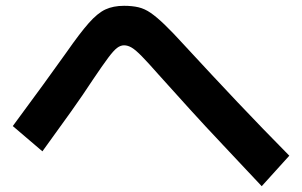

<svg xmlns="http://www.w3.org/2000/svg" viewBox="-20 -668 1040 661"><path d="M881 -27Q809 -104 748 -168.5Q687 -233 633.5 -292Q580 -351 527 -410Q490 -452 468.5 -474Q447 -496 433.5 -504Q420 -512 407 -512Q395 -512 383 -503Q371 -494 352 -468.5Q333 -443 300 -394Q266 -342 224 -283Q182 -224 126 -147L24 -234Q81 -311 126.5 -373.5Q172 -436 209 -488Q255 -554 285.5 -588.5Q316 -623 343 -635.5Q370 -648 407 -648Q435 -648 456.5 -643Q478 -638 499 -623.5Q520 -609 547.5 -582.5Q575 -556 615 -512Q710 -409 797.5 -316.5Q885 -224 976 -132Z"/></svg>

Font: M PLUS 1 Code
Style: Regular
Weight: 400
Designer: Coji Morishita
Foundry: UNDERFOREST DESIGN
Version: Version 1.005